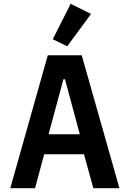

<svg xmlns="http://www.w3.org/2000/svg" viewBox="-20 -988 680 1008"><path d="M470 0 421 -178H212L164 0H34L231 -698H409L607 0ZM399 -283 321 -572H313L235 -283ZM333 -745 257 -782 351 -968 458 -915Z"/></svg>

Font: Writer SemiBold
Style: Regular
Weight: 600
Monospace: yes
Designer: Mike Abbink, Paul van der Laan, Pieter van Rosmalen
Foundry: Bold Monday
Version: Version 2.001 2020